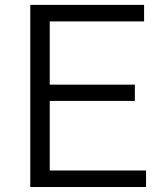

<svg xmlns="http://www.w3.org/2000/svg" viewBox="-20 -751 645 771"><path d="M101.6 0V-731.4H558.6V-665H179.7V-411.1H521.5V-345.7H179.7V-66.4H566.4V0Z"/></svg>

Font: Batunionen A1
Style: Regular
Weight: 400
Designer: HanYang I&C Co.,Ltd.
Foundry: HanYang I&C Co.,Ltd.
Version: Version 2.50; ttfautohint (v1.6)